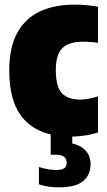

<svg xmlns="http://www.w3.org/2000/svg" viewBox="-20 -579 462 829"><path d="M283 11Q157 11 88.5 -58.5Q20 -128 20 -274Q20 -375 54.8 -437.8Q89.5 -500.5 152.8 -529.8Q216 -559 301 -559Q355 -559 403 -550V-394Q388 -396.5 371.5 -397.8Q355 -399 339 -399Q277 -399 249 -371Q221 -343 221 -277Q221 -203.5 247.5 -176.2Q274 -149 327 -149Q359.5 -149 403 -163V-7Q375.5 2 344 6.5Q312.5 11 283 11ZM233 230Q208.5 230 188 226.5Q167.5 223 148 217V142Q167.5 148.5 187.8 151.8Q208 155 222 155Q245.5 155 256.8 148Q268 141 268 123Q268 89 220 89H199V-10H292V40.5Q329 48.5 350 71.5Q371 94.5 371 131Q371 176 338.8 203Q306.5 230 233 230Z"/></svg>

Font: Encode Sans Condensed Condensed Black
Style: Regular
Weight: 900
Width: 3
Designer: Multiple Designers
Foundry: Impallari Type
Version: Version 3.000; ttfautohint (v1.8.3) -l 8 -r 50 -G 200 -x 14 